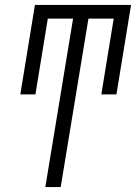

<svg xmlns="http://www.w3.org/2000/svg" viewBox="-20 -755 549 775"><path d="M163 0 275 -680H173L123 -374H62L121 -735H509L450 -374H389L439 -680H337L225 0Z"/></svg>

Font: Iosevka Curly Light
Style: Italic
Weight: 300
Italic angle: -9°
Monospace: yes
Designer: Belleve Invis
Foundry: Belleve Invis
Version: Version 22.1.2; ttfautohint (v1.8.4)